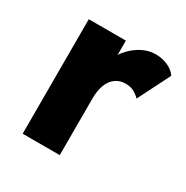

<svg xmlns="http://www.w3.org/2000/svg" viewBox="-118 -570 646 668"><g transform="rotate(30 205.5 -235.5)"><path d="M208 -460H59V0H208ZM341 -304 406 -433Q394 -451 371 -461Q348 -471 323 -471Q285 -471 250 -446Q215 -421 193.5 -378Q172 -335 172 -280L208 -227Q208 -260 217 -283Q226 -306 243 -318Q260 -330 282 -330Q302 -330 315.5 -323Q329 -316 341 -304Z"/></g></svg>

Font: Jost
Style: Bold
Weight: 700
Version: Version 3.710